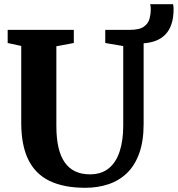

<svg xmlns="http://www.w3.org/2000/svg" viewBox="-20 -885 846 913"><path d="M385.5 8Q284.5 8 216.8 -24.2Q149 -56.5 115 -125Q81 -193.5 81 -301V-666.5L16.5 -680.5V-743H331V-680.5L248 -665V-286Q248 -228 257.8 -185Q267.5 -142 287.5 -113.2Q307.5 -84.5 337.5 -70.2Q367.5 -56 407.5 -56Q462.5 -56 497.5 -84.8Q532.5 -113.5 549.2 -165.5Q566 -217.5 566 -287V-666L480.5 -680.5V-743H596.5Q643.5 -743 664.5 -758.5Q685.5 -774 691.2 -796.5Q697 -819 697 -840Q697 -849 696.2 -854.8Q695.5 -860.5 694 -865H803Q804 -860 804.8 -854.5Q805.5 -849 805.5 -843.5Q805.5 -800 795.2 -770Q785 -740 766.2 -720.8Q747.5 -701.5 721.5 -691.5Q695.5 -681.5 663 -679V-295.5Q663 -214 642.2 -156.2Q621.5 -98.5 584 -62.2Q546.5 -26 495.8 -9Q445 8 385.5 8Z"/></svg>

Font: Merriweather 28pt ExtraBold
Style: Regular
Weight: 800
Version: Version 2.100